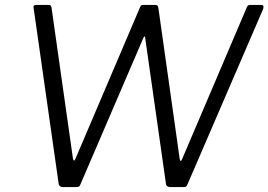

<svg xmlns="http://www.w3.org/2000/svg" viewBox="-20 -762 1093 782"><path d="M1043 -742Q1051 -742 1052.5 -738Q1054 -734 1052 -726L744 -12Q741 -4 737.5 -2Q734 0 725 0H675Q667 0 662 -3Q657 -6 656 -13L571 -610Q570 -614 568.5 -614Q567 -614 565 -610L308 -12Q305 -4 301.5 -2Q298 0 288 0H238Q221 0 219 -13L117 -729Q115 -736 118 -739Q121 -742 128 -742H176Q184 -742 186.5 -739Q189 -736 190 -730L277 -117Q279 -108 281.5 -108Q284 -108 288 -117L551 -734Q553 -739 556 -740.5Q559 -742 567 -742H611Q619 -742 621.5 -739Q624 -736 625 -730L712 -114Q714 -106 716.5 -106.5Q719 -107 723 -117L986 -734Q988 -739 991.5 -740.5Q995 -742 1001 -742H1043Z"/></svg>

Font: Libre Franklin Thin Light
Style: Italic
Weight: 300
Italic angle: -8°
Version: Version 3.000